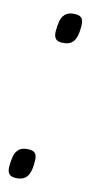

<svg xmlns="http://www.w3.org/2000/svg" viewBox="-83 -571 285 605"><g transform="rotate(10 59.5 -268.5)"><path d="M-13.7 -28.6Q-12.3 -47.1 -8.5 -61.9Q-4.8 -76.6 5.1 -85.4Q14.9 -94.1 32.8 -94.1Q50.1 -94.1 57.1 -87.4Q64.1 -80.6 63.4 -64Q62.7 -50.3 60.5 -38.6Q58.2 -26.8 53.3 -17.4Q48.4 -8.1 39.5 -3Q30.6 2.2 16.5 2.2Q-0.8 2.2 -7.6 -5.1Q-14.4 -12.4 -13.7 -28.6ZM56.5 -473.8Q57.9 -492.3 61.7 -507Q65.5 -521.8 75.3 -530.5Q85.2 -539.3 103 -539.3Q120.3 -539.3 127.3 -532.5Q134.3 -525.8 133.6 -509.2Q133 -495.5 130.7 -483.7Q128.5 -471.9 123.6 -462.6Q118.7 -453.3 109.7 -448.1Q100.8 -443 86.7 -443Q69.5 -443 62.6 -450.3Q55.8 -457.5 56.5 -473.8Z"/></g></svg>

Font: Georama ExtraCondensed Thin
Style: Italic
Weight: 100
Width: 2
Italic angle: -9°
Designer: Jean-Baptiste Levee
Foundry: Production Type
Version: Version 1.001